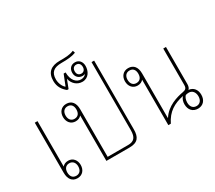

<svg xmlns="http://www.w3.org/2000/svg" viewBox="-159 -1209 1711 1530"><g transform="rotate(-30 696.5 -444.5)"><path d="M114 -549H89V-88C89 -31 115 5 164 5C211 5 238 -30 238 -75C238 -119 211 -154 167 -154C143 -154 125 -145 114 -131ZM165 -132C196 -132 215 -109 215 -75C215 -39 196 -17 165 -17C133 -17 115 -39 115 -75C115 -110 133 -132 165 -132Z M746 -741H722V-114C722 -50 699 -23 645 -23H456V-462C456 -518 430 -554 380 -554C333 -554 306 -519 306 -475C306 -430 333 -395 378 -395C402 -395 419 -404 431 -418V0H644C723 0 746 -39 746 -108ZM379 -417C349 -417 330 -439 330 -475C330 -510 349 -532 380 -532C412 -532 429 -510 429 -475C429 -439 412 -417 379 -417Z M582 -641C640 -641 666 -692 666 -739C666 -775 645 -806 606 -806C569 -806 546 -781 546 -743C546 -705 573 -681 607 -681C617 -681 624 -683 630 -687C620 -671 602 -663 581 -663C538 -663 502 -701 502 -773H484L445 -675C427 -687 407 -724 407 -763C407 -829 442 -855 511 -855C569 -855 607 -858 645 -872L638 -894C598 -877 560 -877 508 -877C428 -877 383 -842 383 -763C383 -708 409 -673 442 -646H456L486 -724C495 -677 533 -641 582 -641ZM607 -702C583 -702 569 -718 569 -743C569 -768 582 -785 606 -785C630 -785 643 -768 643 -743C643 -718 629 -702 607 -702Z M1273 5C1319 5 1350 -27 1350 -79C1350 -123 1326 -159 1280 -163C1291 -172 1296 -188 1296 -208V-549H1271V-215C1271 -186 1261 -175 1234 -170C1171 -159 1079 -132 1028 -52H1026V-462C1026 -518 1000 -554 950 -554C903 -554 876 -519 876 -475C876 -430 903 -395 948 -395C972 -395 989 -404 1001 -418V0H1024C1067 -88 1130 -124 1218 -143C1202 -127 1195 -103 1195 -79C1195 -27 1226 5 1273 5ZM949 -417C919 -417 900 -439 900 -475C900 -510 919 -532 950 -532C982 -532 999 -510 999 -475C999 -439 982 -417 949 -417ZM1273 -19C1241 -19 1221 -42 1221 -79C1221 -104 1228 -124 1241 -138C1248 -141 1258 -143 1271 -143C1305 -143 1324 -115 1324 -79C1324 -42 1303 -19 1273 -19Z"/></g></svg>

Font: Noto Sans Thai Looped SemiCondensed Thin
Style: Regular
Weight: 100
Width: 4
Designer: Sasikarn Vongin, Ben Mitchell
Foundry: The Fontpad Ltd
Version: Version 1.001